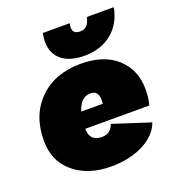

<svg xmlns="http://www.w3.org/2000/svg" viewBox="-131 -817 851 931"><g transform="rotate(-20 294.0 -352.0)"><path d="M347 -540Q271 -540 230 -574.5Q189 -609 189 -670Q189 -688 194 -713H333Q330 -701 330 -691Q330 -658 368 -658Q410 -658 421 -713H560Q546 -633 489.5 -586.5Q433 -540 347 -540ZM559 -206H229V-204Q229 -141 292 -141Q338 -141 353 -186L545 -124Q522 -62 451 -26.5Q380 9 286 9Q168 9 94 -52.5Q20 -114 20 -219Q20 -351 100.5 -430.5Q181 -510 315 -510Q434 -510 501.5 -448.5Q569 -387 569 -287Q569 -240 559 -206ZM311 -359Q259 -359 239 -291H350Q351 -298 351 -310Q351 -359 311 -359Z"/></g></svg>

Font: Elaine Sans Black
Style: Italic
Weight: 900
Italic angle: -13°
Designer: Wei Huang
Foundry: Wei Huang
Version: Version 2.001;December 24, 2019;FontCreator 12.0.0.2547 64-b